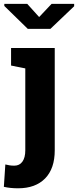

<svg xmlns="http://www.w3.org/2000/svg" viewBox="-37 -782 412 1015"><path d="M58.6 213.4Q17.1 213.4 -16.6 205.6L-8.8 87.4Q2.4 90.3 13.4 92Q24.4 93.8 38.6 93.8Q66.4 93.8 81.5 72.5Q96.7 51.3 96.7 12.7V-420.4L21.5 -435.5V-528.3H252.4V12.7Q252.4 109.4 201.4 161.4Q150.4 213.4 58.6 213.4ZM355 -761.7V-749L229.5 -629.4H109.9L-14.2 -750.5V-761.7H106.9L169.9 -691.9L235.8 -761.7Z"/></svg>

Font: Roboto Slab ExtraBold
Style: Regular
Weight: 800
Designer: Google
Version: Version 2.001; ttfautohint (v1.8.3)